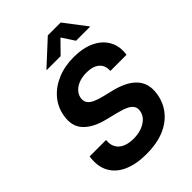

<svg xmlns="http://www.w3.org/2000/svg" viewBox="-271 -1066 1196 1196"><g transform="rotate(-45 327.0 -468.0)"><path d="M294.4 10.7Q204.6 10.7 141.8 -17.1Q79.1 -44.9 50.3 -98.6Q21.5 -152.3 32.7 -230H177.7Q173.3 -192.4 187.7 -166.5Q202.1 -140.6 232.2 -127.2Q262.2 -113.8 304.2 -113.8Q345.2 -113.8 377.4 -125.7Q409.7 -137.7 430.2 -158.7Q450.7 -179.7 455.1 -207.5Q459.5 -231.9 448.2 -249Q437 -266.1 411.1 -278.3Q385.3 -290.5 344.7 -300.3L268.6 -319.3Q176.8 -341.8 130.9 -390.9Q85 -439.9 98.6 -521Q108.9 -585.9 150.1 -634.8Q191.4 -683.6 255.6 -710.7Q319.8 -737.8 399.4 -737.8Q481.4 -737.8 539.6 -710.2Q597.7 -682.6 625.2 -632.3Q652.8 -582 643.1 -515.1H500.5Q503.9 -561.5 474.4 -587.4Q444.8 -613.3 388.2 -613.3Q350.1 -613.3 320.8 -602.1Q291.5 -590.8 273.4 -571.3Q255.4 -551.8 251 -526.4Q247.1 -501.5 258.8 -484.1Q270.5 -466.8 295.4 -455.3Q320.3 -443.8 354.5 -435.5L418.5 -419.9Q466.8 -408.7 504.4 -390.6Q542 -372.6 566.9 -346.9Q591.8 -321.3 601.8 -286.4Q611.8 -251.5 604.5 -206.5Q593.8 -140.1 553.7 -91.1Q513.7 -42 448.2 -15.6Q382.8 10.7 294.4 10.7ZM346.7 -799.3H224.1L224.6 -802.2L381.8 -947.3H495.1L606 -802.2L605.5 -799.3H482.4L428.2 -882.3Z"/></g></svg>

Font: Inter 20pt
Style: Bold Italic
Weight: 700
Italic angle: -9.3988°
Version: Version 4.001;git-66647c0bb